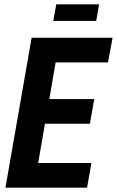

<svg xmlns="http://www.w3.org/2000/svg" viewBox="-20 -860 536 880"><path d="M5 0 125 -687H496L475 -574H235L206 -406H412L392 -293H186L155 -113H399L379 0ZM224 -764 238 -840H434L421 -764Z"/></svg>

Font: Archivo ExtraCondensed
Style: Bold Italic
Weight: 700
Width: 2
Italic angle: -10°
Designer: Hector Gatti
Foundry: Omnibus-Type
Version: Version 2.001